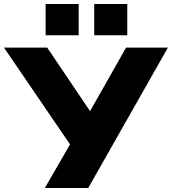

<svg xmlns="http://www.w3.org/2000/svg" viewBox="-47 -944 863 964"><path d="M178 0 319 -244 323 -192 -27 -705H190L422 -361H391L586 -705H796L396 0ZM426 -767V-924H592V-767ZM182 -767V-924H348V-767Z"/></svg>

Font: Nunito Sans 10pt SemiExpanded Black
Style: Regular
Weight: 900
Width: 6
Designer: Vernon Adams
Foundry: Vernon Adams
Version: Version 3.101;gftools[0.9.27]